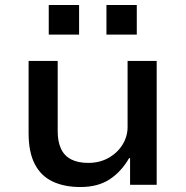

<svg xmlns="http://www.w3.org/2000/svg" viewBox="-20 -743 747 772"><path d="M303 9Q239 9 192 -13Q145 -35 120 -83Q95 -131 95 -207V-498H212V-215Q212 -174 225 -145.5Q238 -117 265.5 -102.5Q293 -88 335 -88Q381 -88 417 -108.5Q453 -129 473 -162Q493 -195 493 -232V-498H610V0H503V-107H499Q468 -53 421 -22Q374 9 303 9ZM408 -604V-723H530V-604ZM176 -604V-723H298V-604Z"/></svg>

Font: Nunito Sans 7pt SemiExpanded SemiBold
Style: Regular
Weight: 600
Width: 6
Designer: Vernon Adams
Foundry: Vernon Adams
Version: Version 3.101;gftools[0.9.27]